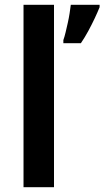

<svg xmlns="http://www.w3.org/2000/svg" viewBox="-20 -780 435 800"><path d="M205 0H78V-760H205ZM395 -750Q387 -730 375 -704.5Q363 -679 348.5 -652Q334 -625 317 -600H244V-613Q249 -627 253.5 -646Q258 -665 262.5 -685Q267 -705 270 -724.5Q273 -744 275 -760H395Z"/></svg>

Font: Noto Sans Khmer SemiBold
Style: Regular
Weight: 600
Version: Version 2.003